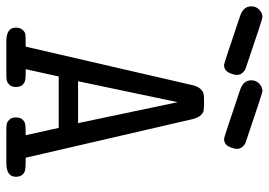

<svg xmlns="http://www.w3.org/2000/svg" viewBox="-181 -706 847 605"><g transform="rotate(90 242.5 -403.5)"><path d="M-40 -772Q-40 -787 -29.5 -797Q-19 -807 -6 -807Q0 -807 144 -758Q154 -755 158.5 -753Q163 -751 169.5 -744Q176 -737 176 -727Q176 -715 168.5 -700.5Q161 -686 144 -686Q140 -686 -8 -736Q-40 -746 -40 -772ZM193 -772Q193 -787 203.5 -797Q214 -807 227 -807Q233 -807 377 -758Q387 -755 391.5 -753Q396 -751 402.5 -744Q409 -737 409 -727Q409 -715 401.5 -700.5Q394 -686 377 -686Q373 -686 225 -736Q193 -746 193 -772ZM27 -30Q27 -50 44 -59Q50 -61 87 -61L208 -585Q212 -603 220 -611.5Q228 -620 236 -621.5Q244 -623 262 -623Q280 -623 288.5 -621.5Q297 -620 304.5 -611Q312 -602 316 -584L437 -61Q474 -61 480 -58Q497 -51 497 -30Q497 0 454 0H352Q339 0 332 -1Q325 -2 317.5 -9Q310 -16 310 -30Q310 -45 317.5 -52Q325 -59 334.5 -60Q344 -61 366 -61L343 -165H181L158 -61Q180 -61 189.5 -60Q199 -59 206.5 -52Q214 -45 214 -30Q214 -16 206.5 -9Q199 -2 192 -1Q185 0 172 0H70Q27 0 27 -30ZM196 -226H328L262 -540Z"/></g></svg>

Font: CMU Typewriter Text
Style: Regular
Weight: 500
Monospace: yes
Version: Version 0.7.0